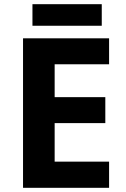

<svg xmlns="http://www.w3.org/2000/svg" viewBox="-20 -897 600 917"><path d="M501 0H90V-714H501V-590H241V-433H483V-309H241V-125H501ZM466 -877V-774H135V-877Z"/></svg>

Font: Noto Sans Adlam
Style: Regular
Weight: 400
Designer: Mark Jamra, Neil Patel
Foundry: JamraPatel LLC
Version: Version 3.001